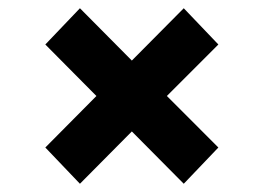

<svg xmlns="http://www.w3.org/2000/svg" viewBox="-20 -583 639 466"><path d="M426 -137 300 -264 174 -137 90 -225 214 -350 90 -475 174 -563 300 -436 426 -563 510 -475 385 -350 510 -225Z"/></svg>

Font: Montserrat
Style: Bold
Weight: 700
Designer: Julieta Ulanovsky
Foundry: Julieta Ulanovsky
Version: Version 9.000; ttfautohint (v1.8.4.7-5d5b)